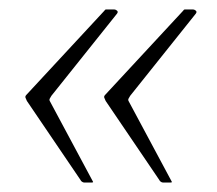

<svg xmlns="http://www.w3.org/2000/svg" viewBox="-20 -465 461 407"><path d="M343 -82Q345 -79 344 -78.5Q343 -78 338 -78H326Q323 -78 320.5 -80Q318 -82 318 -83L204 -251Q202 -255 201 -258Q200 -261 203 -264L368 -442Q370 -445 371.5 -445Q373 -445 375 -445H389Q392 -445 395 -442.5Q398 -440 395 -436L256 -262Q254 -259 252.5 -256Q251 -253 253 -250ZM176 -82Q178 -79 177 -78.5Q176 -78 171 -78H159Q156 -78 153.5 -80Q151 -82 151 -83L37 -251Q35 -255 34 -258Q33 -261 36 -264L201 -442Q203 -445 204.5 -445Q206 -445 208 -445H222Q225 -445 228 -442.5Q231 -440 228 -436L89 -262Q87 -259 85.5 -256Q84 -253 86 -250Z"/></svg>

Font: Libre Franklin Thin Thin
Style: Italic
Weight: 250
Italic angle: -8°
Version: Version 3.000